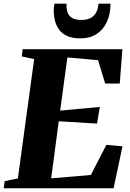

<svg xmlns="http://www.w3.org/2000/svg" viewBox="-35 -1006 696 1026"><path d="M-15 0 -10 -38 60.5 -52.5 147.5 -690 81.5 -704.5 86 -743H619L605 -559.5H527L489 -684.5L325 -699L286.5 -415L498.5 -434.5L483.5 -345.5L279 -358L238.5 -53L450.5 -71L533.5 -232L619.5 -224L572 0ZM394 -801Q349.5 -801 321.2 -815Q293 -829 278.2 -851.2Q263.5 -873.5 257.8 -899Q252 -924.5 252 -948Q252 -959 253.2 -968.8Q254.5 -978.5 256 -986.5H320.5Q319 -959.5 325.8 -940Q332.5 -920.5 350.5 -910Q368.5 -899.5 400 -899.5Q435.5 -899.5 455 -913.2Q474.5 -927 482.5 -947.2Q490.5 -967.5 491 -986.5H555.5Q555.5 -931.5 536.5 -889.8Q517.5 -848 481.8 -824.5Q446 -801 394 -801Z"/></svg>

Font: Merriweather 72pt Black
Style: Italic
Weight: 900
Italic angle: -7.8°
Version: Version 2.101